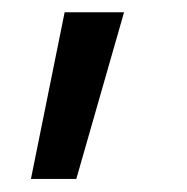

<svg xmlns="http://www.w3.org/2000/svg" viewBox="-20 -85 298 306"><path d="M101.6 200.2H29.3L83 -65.4H177.7Z"/></svg>

Font: Pretendard JP
Style: Regular
Weight: 400
Designer: Base glyphs from Inter by Rasmus Andersson; Hangeul glyphs from Noto Sans CJK(Source Han Sans) by Jang Soo-young and Kan
Foundry: Kil Hyung-jin
Version: Version 1.309